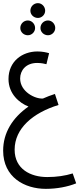

<svg xmlns="http://www.w3.org/2000/svg" viewBox="-20 -826 504 1220"><path d="M221 -712C246 -712 267 -733 267 -758C267 -784 246 -806 221 -806C194 -806 173 -784 173 -758C173 -733 194 -712 221 -712ZM157 -602C182 -602 203 -623 203 -648C203 -674 182 -696 157 -696C130 -696 109 -674 109 -648C109 -623 130 -602 157 -602ZM285 -602C310 -602 331 -623 331 -648C331 -674 310 -696 285 -696C258 -696 237 -674 237 -648C237 -623 258 -602 285 -602ZM271 374C341 374 410 361 464 339L442 276C394 291 340 299 280 299C174 299 73 248 73 125C73 -10 189 -109 352 -159L329 -229C302 -220 277 -211 253 -200C204 -196 108 -243 108 -327C108 -379 145 -426 216 -426C242 -426 264 -421 275 -418L292 -488C275 -493 250 -499 218 -499C121 -499 34 -436 34 -324C34 -230 102 -172 161 -149C58 -77 0 19 0 131C0 301 137 374 271 374Z"/></svg>

Font: Noto Sans Arabic ExtCond
Style: Regular
Weight: 400
Width: 2
Designer: Monotype Design Team, Nadine Chahine, Nizar Qandah and Khaled Hosny
Foundry: Monotype Imaging Inc.
Version: Version 2.012